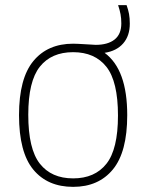

<svg xmlns="http://www.w3.org/2000/svg" viewBox="-20 -718 569 747"><path d="M475 -270Q475 -126.5 419.2 -58.8Q363.5 9 264.5 9Q165 9 109.5 -58.2Q54 -125.5 54 -270Q54 -413 109.8 -480.5Q165.5 -548 264.5 -548Q278 -548 318 -545.5Q344 -543.5 352.5 -543.5Q399.5 -543.5 425.8 -564.2Q452 -585 452 -627Q452 -646.5 449 -662.5Q446 -678.5 439.5 -698H472.5Q479 -680 482 -663.8Q485 -647.5 485 -626Q485 -578.5 459.2 -549Q433.5 -519.5 387 -512.5Q431.5 -479.5 453.2 -419.2Q475 -359 475 -270ZM439 -268.5Q439 -401 394 -458Q349 -515 264.5 -515Q180 -515 135 -458.5Q90 -402 90 -271.5Q90 -138.5 135 -81.2Q180 -24 264.5 -24Q349 -24 394 -80.8Q439 -137.5 439 -268.5Z"/></svg>

Font: Encode Sans Thin
Style: Regular
Weight: 250
Designer: Multiple Designers
Foundry: Impallari Type
Version: Version 2.000